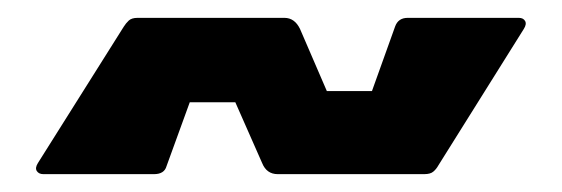

<svg xmlns="http://www.w3.org/2000/svg" viewBox="-20 -441 629 215"><path d="M28.5 -246Q23.5 -246 21.2 -249.5Q19 -253 22.5 -258.5L118.5 -411Q121 -415 124.2 -418Q127.5 -421 134 -421H298.5Q310 -421 316 -408.5L346 -339H396.5L422.5 -411.5Q426 -421 436.5 -421H561Q566 -421 568 -417.5Q570 -414 566.5 -408.5L471 -256Q468.5 -251.5 465.2 -248.8Q462 -246 455 -246H291Q278.5 -246 273.5 -258.5L243.5 -326.5H192.5L166.5 -255Q164 -246 152.5 -246Z"/></svg>

Font: Jaro
Style: Regular
Weight: 400
Designer: Agyei Archer, Celine Hurka, Mirko Velimirović
Version: Version 1.000